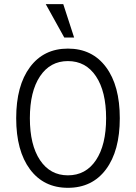

<svg xmlns="http://www.w3.org/2000/svg" viewBox="-20 -899 660 932"><path d="M339.8 -716.8H292L202.1 -878.9H287.1ZM309.6 -663.1Q427.7 -663.1 494.6 -573.2Q561.5 -483.4 561.5 -325.2Q561.5 -167 494.6 -77.1Q427.7 12.7 309.6 12.7Q192.4 12.7 125.5 -77.1Q58.6 -167 58.6 -325.2Q58.6 -483.4 125.5 -573.2Q192.4 -663.1 309.6 -663.1ZM309.6 -47.9Q396.5 -47.9 445.8 -121.6Q495.1 -195.3 495.1 -325.2Q495.1 -455.1 445.8 -528.8Q396.5 -602.5 309.6 -602.5Q223.6 -602.5 174.3 -528.8Q125 -455.1 125 -325.2Q125 -195.3 174.3 -121.6Q223.6 -47.9 309.6 -47.9Z"/></svg>

Font: Lohit Devanagari
Style: Regular
Weight: 400
Version: 2.95.4